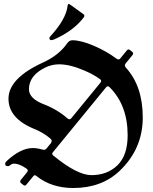

<svg xmlns="http://www.w3.org/2000/svg" viewBox="-20 -920 769 962"><path d="M5.9 0ZM227.5 -729.5Q227.5 -732.9 232.4 -738.3Q311.5 -824.2 318.8 -891.6Q319.8 -899.9 324.7 -899.9Q327.6 -899.9 332 -896.5L397.9 -849.1Q402.8 -845.7 402.8 -841.6Q402.8 -837.4 399.9 -833.5Q359.9 -780.3 292 -742.7Q248.5 -718.8 238.3 -718.8Q227.5 -718.8 227.5 -729.5ZM5.9 -99.1Q5.9 -106 13.7 -113.3Q83.5 -178.2 144 -178.2Q166.5 -178.2 190.9 -170.9Q195.8 -169.4 199.7 -169.4Q207.5 -169.4 212.9 -175.8L234.9 -202.6Q238.8 -207.5 238.8 -213.9Q238.8 -220.2 232.4 -225.6Q198.7 -254.9 151.9 -273.9Q22.5 -326.7 22.5 -425.3Q22.5 -527.8 195.8 -606.9Q274.9 -643.1 315.9 -702.1Q327.1 -718.3 342.3 -718.3Q386.2 -718.3 450.7 -690.4Q515.1 -662.6 563 -626.5Q568.8 -622.1 573.7 -622.1Q578.6 -622.1 582.5 -627L615.7 -667.5Q619.6 -672.4 623.5 -672.4Q627.4 -672.4 631.3 -669.4L642.6 -660.2Q647 -656.2 647 -652.1Q647 -647.9 643.1 -643.1L609.9 -602.5Q605.5 -597.2 605.5 -592Q605.5 -586.9 610.8 -581.1Q695.3 -488.3 695.3 -331.3Q695.3 -174.3 579.6 -64Q489.3 22 347.2 22Q237.8 22 162.6 -38.1Q158.2 -42 154.5 -42Q150.9 -42 147.5 -38.1L112.3 4.9Q108.4 9.8 104.5 9.8Q100.6 9.8 96.7 6.8L85.4 -2.4Q81.1 -6.3 81.1 -10.5Q81.1 -14.6 85 -19.5L115.7 -57.1Q119.1 -61.5 119.1 -66.2Q119.1 -70.8 112.8 -75.2Q76.7 -100.1 51.8 -100.1Q40 -100.1 33 -93.8Q25.9 -87.4 19 -87.4Q5.9 -87.4 5.9 -99.1ZM125 -473.1Q125 -425.8 200.7 -397Q266.1 -372.1 318.8 -326.2Q323.7 -322.3 328.4 -322.3Q333 -322.3 336.9 -327.1L482.9 -505.4Q486.8 -509.8 486.8 -514.6Q486.8 -519.5 481 -523.4Q451.7 -545.4 404.3 -565.9Q331.5 -597.7 275.9 -597.7Q241.2 -597.7 208.5 -582.5Q125 -542 125 -473.1ZM247.1 -140.6Q366.7 -42.5 438 -42.5Q517.1 -42.5 567.9 -91.3Q619.6 -141.1 619.6 -242.2Q619.6 -392.6 529.3 -482.9Q524.4 -487.8 520 -487.8Q515.6 -487.8 512.2 -483.4L245.1 -157.2Q241.7 -153.3 241.7 -149.2Q241.7 -145 247.1 -140.6Z"/></svg>

Font: UnifrakturMaguntia
Style: Book
Weight: 400
Designer: j. 'mach' wust, Gerrit Ansmann, Georg Duffner, based on a font by Peter Wiegel, original typeface by Carl Albert Fahrenw
Version: Version 2017-03-19